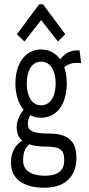

<svg xmlns="http://www.w3.org/2000/svg" viewBox="-20 -705 415 897"><path d="M94 -511 172 -611 251 -511 285 -545 181 -685H163L59 -545ZM172 -155C247 -155 292 -221 292 -315C292 -343 288 -369 280 -391C303 -410 330 -414 359 -410L352 -469C313 -473 287 -459 261 -428C240 -457 210 -474 172 -474C98 -474 52 -408 52 -315C52 -264 66 -221 90 -193C71 -167 57 -139 58 -110C58 -83 67 -62 84 -48C55 -31 31 4 31 54C31 133 92 172 188 172C298 172 337 105 337 34C337 -33 311 -81 211 -81C130 -81 110 -95 110 -127C110 -141 113 -152 122 -167C137 -159 153 -155 172 -155ZM172 -213C129 -213 105 -255 105 -315C105 -375 129 -417 172 -417C216 -417 240 -375 240 -315C240 -255 216 -213 172 -213ZM88 46C88 8 96 -11 116 -31C139 -23 167 -20 199 -20C268 -20 280 1 280 45C280 88 255 116 189 116C127 116 88 92 88 46Z"/></svg>

Font: Inconsolata Condensed
Style: Regular
Weight: 400
Width: 3
Monospace: yes
Designer: Raph Levien, Cyreal, Brenton Simpson
Foundry: Raph Levien, Cyreal, Google
Version: Version 3.100